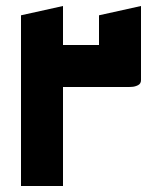

<svg xmlns="http://www.w3.org/2000/svg" viewBox="-20 -620 540 640"><path d="M100 -330V-470H310V-569L450 -600V-353Q450 -341 440 -336Q430 -331 420 -330.5Q410 -330 410 -330ZM50 0V-569L190 -600V0Z"/></svg>

Font: Reem Kufi
Style: Regular
Weight: 400
Designer: Khaled Hosny
Version: Version 1.6